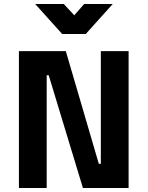

<svg xmlns="http://www.w3.org/2000/svg" viewBox="-20 -934 733 954"><path d="M74 0V-680H307L471 -120H481V-680H619V0H392L222 -560H212V0ZM289 -765 155 -914H297L349 -858L398 -914H540L406 -765Z"/></svg>

Font: Titillium Web
Style: Bold
Weight: 700
Version: Version 1.001;PS 57.000;hotconv 1.0.70;makeotf.lib2.5.55311